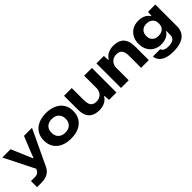

<svg xmlns="http://www.w3.org/2000/svg" viewBox="208 -1666 2963 2963"><g transform="rotate(-45 1690.0 -184.5)"><path d="M52 167V34H124Q156 34 176.5 28Q197 22 210.5 10Q224 -2 232 -19L249 -53V-32L-4 -536H177L275 -305L323 -191H331L375 -305L469 -536H644L377 29Q354 80 321 110Q288 140 244.5 153.5Q201 167 142 167Z M956 10Q884 10 824.5 -8.5Q765 -27 722.5 -63Q680 -99 657 -150.5Q634 -202 634 -268Q634 -355 674 -417Q714 -479 786.5 -512.5Q859 -546 956 -546Q1029 -546 1088 -527Q1147 -508 1190 -472.5Q1233 -437 1256 -385Q1279 -333 1279 -268Q1279 -182 1239 -119Q1199 -56 1126.5 -23Q1054 10 956 10ZM956 -119Q1006 -119 1040 -137.5Q1074 -156 1092.5 -189.5Q1111 -223 1111 -268Q1111 -302 1100.5 -329.5Q1090 -357 1070.5 -376.5Q1051 -396 1022 -406.5Q993 -417 956 -417Q908 -417 873.5 -399Q839 -381 821 -347.5Q803 -314 803 -268Q803 -234 813 -206.5Q823 -179 843 -159.5Q863 -140 891.5 -129.5Q920 -119 956 -119Z M1576 9Q1506 9 1454 -14.5Q1402 -38 1372.5 -93Q1343 -148 1343 -241V-536H1512V-271Q1512 -223 1523.5 -188.5Q1535 -154 1562 -136Q1589 -118 1634 -118Q1680 -118 1713 -137Q1746 -156 1764 -190.5Q1782 -225 1782 -270V-536H1951V0H1789L1782 -94H1774Q1749 -46 1695 -18.5Q1641 9 1576 9Z M2050 0V-536H2212L2218 -443H2227Q2253 -492 2308 -519Q2363 -546 2424 -546Q2476 -546 2519 -533Q2562 -520 2592.5 -491Q2623 -462 2640 -413.5Q2657 -365 2657 -294V0H2489V-265Q2489 -314 2477 -348Q2465 -382 2438 -400Q2411 -418 2366 -418Q2321 -418 2288 -398.5Q2255 -379 2236.5 -345Q2218 -311 2218 -267V0Z M3021 177Q2934 177 2873.5 156Q2813 135 2779.5 96Q2746 57 2741 5H2901Q2906 25 2921.5 38.5Q2937 52 2963 59Q2989 66 3023 66Q3067 66 3099 55.5Q3131 45 3149 21Q3167 -3 3167 -42V-127H3160Q3136 -82 3083.5 -58Q3031 -34 2970 -34Q2913 -34 2867.5 -52.5Q2822 -71 2789.5 -105Q2757 -139 2739.5 -185.5Q2722 -232 2722 -290Q2722 -367 2754 -425Q2786 -483 2842 -514.5Q2898 -546 2973 -546Q3038 -546 3088 -521.5Q3138 -497 3161 -455H3169L3176 -536H3335V-63Q3335 14 3300.5 67.5Q3266 121 3196 149Q3126 177 3021 177ZM3029 -157Q3071 -157 3102 -172.5Q3133 -188 3150 -215.5Q3167 -243 3167 -278V-301Q3167 -337 3150 -365Q3133 -393 3102.5 -409Q3072 -425 3030 -425Q2988 -425 2957 -408.5Q2926 -392 2909 -362Q2892 -332 2892 -291Q2892 -249 2909 -219Q2926 -189 2957 -173Q2988 -157 3029 -157Z"/></g></svg>

Font: Mona Sans Expanded
Style: Bold
Weight: 700
Width: 7
Designer: Deni Anggara
Foundry: GitHub
Version: Version 2.000